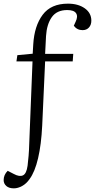

<svg xmlns="http://www.w3.org/2000/svg" viewBox="-53 -802 520 1051"><path d="M315 -747Q258 -747 230.5 -708Q203 -669 199 -605L194 -507H348L345 -466H194L178 -114Q173 -11 155.5 64Q138 139 109 178Q92 203 68.5 216Q45 229 23 229Q-4 229 -18.5 216Q-33 203 -33 184Q-33 155 -11 133L22 150Q53 167 72.5 158Q92 149 98 105Q101 81 103.5 51.5Q106 22 107 -15L125 -466H37L42 -500L126 -508L129 -559Q135 -660 180.5 -721Q226 -782 319 -782Q375 -782 411 -756.5Q447 -731 447 -689Q447 -666 434 -651.5Q421 -637 399 -637Q369 -637 351 -661L361 -683Q375 -712 363.5 -729.5Q352 -747 315 -747Z"/></svg>

Font: Literata 36pt Light
Style: Italic
Weight: 300
Italic angle: -2°
Designer: Latin by Veronika Burian and Jose Scaglione. Greek by Irene Vlachou. Cyrillic by Vera Evstafieva
Foundry: TypeTogether
Version: Version 3.002